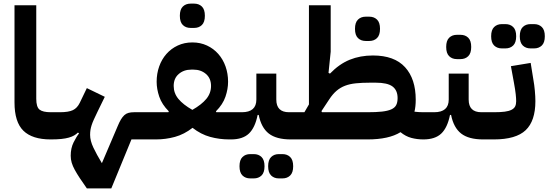

<svg xmlns="http://www.w3.org/2000/svg" viewBox="-20 -769 3025 1059"><path d="M259 0Q158 0 109 -48Q60 -96 60 -204V-740H180V-224Q180 -179 198 -164.5Q216 -150 260 -150H290V-30L260 0Z M459 270Q437 239 420.5 214Q404 189 392.5 168Q381 147 375.5 128.5Q370 110 370 90Q370 48 386 16Q402 -16 416 -33L410 -38Q401 -29 389 -22Q377 -15 359.5 -10Q342 -5 318 -2.5Q294 0 260 0V-120L290 -150H310Q358 -150 382 -161.5Q406 -173 420 -202L459 -283L558 -235L518 -153Q506 -128 498 -110.5Q490 -93 485.5 -79Q481 -65 479 -52.5Q477 -40 477 -25Q477 7 495 45Q513 83 542 131L629 -73Q638 -95 647 -110Q656 -125 666 -134Q676 -143 689 -146.5Q702 -150 719 -150H802V-30L772 0H705L594 270Z M772 -120 802 -150H909L911 -155Q873 -193 858.5 -235.5Q844 -278 844 -318Q844 -363 858 -402.5Q872 -442 898 -471.5Q924 -501 960.5 -518Q997 -535 1041 -535Q1085 -535 1121.5 -518Q1158 -501 1184 -471.5Q1210 -442 1224 -402.5Q1238 -363 1238 -318Q1238 -278 1223.5 -235.5Q1209 -193 1171 -155L1173 -150H1284V-30L1254 0H1244Q1190 0 1139 -14Q1088 -28 1042 -64Q996 -28 945 -14Q894 0 840 0H772ZM1041 -163Q1092 -192 1118 -223.5Q1144 -255 1144 -295Q1144 -337 1116 -361Q1088 -385 1047 -385H1035Q994 -385 966 -361Q938 -337 938 -295Q938 -255 964 -223.5Q990 -192 1041 -163ZM1031 -615Q1005 -615 988.5 -631Q972 -647 972 -682Q972 -717 988.5 -733Q1005 -749 1031 -749H1051Q1077 -749 1093.5 -733Q1110 -717 1110 -682Q1110 -647 1093.5 -631Q1077 -615 1051 -615Z M1254 -120 1284 -150H1314Q1394 -150 1394 -220V-363H1504V-220Q1504 -150 1574 -150H1614V-30L1584 0Q1504 0 1462.5 -32.5Q1421 -65 1407 -135H1401Q1387 -65 1353 -32.5Q1319 0 1254 0ZM1518 215Q1492 215 1475.5 199Q1459 183 1459 148Q1459 113 1475.5 97Q1492 81 1518 81H1538Q1564 81 1580.5 97Q1597 113 1597 148Q1597 183 1580.5 199Q1564 215 1538 215ZM1360 215Q1334 215 1317.5 199Q1301 183 1301 148Q1301 113 1317.5 97Q1334 81 1360 81H1380Q1406 81 1422.5 97Q1439 113 1439 148Q1439 183 1422.5 199Q1406 215 1380 215Z M2315 0Q2280 0 2248.5 -8.5Q2217 -17 2189 -40Q2125 0 2007 0H1584V-120L1614 -150H1659L1684 -193V-740H1804V-484L1792 -367L1800 -363Q1851 -416 1909 -439.5Q1967 -463 2037 -463Q2155 -463 2214 -398.5Q2273 -334 2273 -219Q2273 -181 2266 -153Q2291 -150 2315 -150H2345V-30ZM2007 -150Q2055 -150 2086.5 -153.5Q2118 -157 2137.5 -165.5Q2157 -174 2165 -189Q2173 -204 2173 -228Q2173 -271 2145 -292Q2117 -313 2052 -313H2022Q1977 -313 1943 -309.5Q1909 -306 1883 -296Q1857 -286 1836 -268Q1815 -250 1796 -221L1753 -156L1756 -150ZM1997 -543Q1971 -543 1954.5 -559Q1938 -575 1938 -610Q1938 -645 1954.5 -661Q1971 -677 1997 -677H2017Q2043 -677 2059.5 -661Q2076 -645 2076 -610Q2076 -575 2059.5 -559Q2043 -543 2017 -543Z M2315 -120 2345 -150H2375Q2455 -150 2455 -220V-363H2565V-220Q2565 -150 2635 -150H2675V-30L2645 0Q2565 0 2523.5 -32.5Q2482 -65 2468 -135H2462Q2448 -65 2414 -32.5Q2380 0 2315 0ZM2500 -443Q2474 -443 2457.5 -459Q2441 -475 2441 -510Q2441 -545 2457.5 -561Q2474 -577 2500 -577H2520Q2546 -577 2562.5 -561Q2579 -545 2579 -510Q2579 -475 2562.5 -459Q2546 -443 2520 -443Z M2645 -120 2675 -150H2704Q2740 -150 2763.5 -153Q2787 -156 2801.5 -163.5Q2816 -171 2821.5 -182.5Q2827 -194 2827 -211Q2827 -226 2824.5 -249.5Q2822 -273 2815 -311L2798 -404L2907 -422L2922 -329Q2927 -302 2930 -269Q2933 -236 2933 -211Q2933 -102 2879.5 -51Q2826 0 2704 0H2645ZM2906 -502Q2880 -502 2863.5 -518Q2847 -534 2847 -569Q2847 -604 2863.5 -620Q2880 -636 2906 -636H2926Q2952 -636 2968.5 -620Q2985 -604 2985 -569Q2985 -534 2968.5 -518Q2952 -502 2926 -502ZM2748 -502Q2722 -502 2705.5 -518Q2689 -534 2689 -569Q2689 -604 2705.5 -620Q2722 -636 2748 -636H2768Q2794 -636 2810.5 -620Q2827 -604 2827 -569Q2827 -534 2810.5 -518Q2794 -502 2768 -502Z"/></svg>

Font: IBM Plex Sans Arabic
Style: Bold
Weight: 700
Designer: Mike Abbink, Paul van der Laan, Pieter van Rosmalen, Wael Morcos, Khajak Apelian
Foundry: Bold Monday
Version: Version 1.2